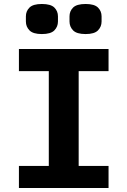

<svg xmlns="http://www.w3.org/2000/svg" viewBox="-20 -944 640 964"><path d="M75 0V-111H225V-587H75V-698H525V-587H375V-111H525V0ZM190 -773Q146 -773 128 -791.5Q110 -810 110 -836V-862Q110 -888 128 -906Q146 -924 190 -924Q235 -924 253 -906Q271 -888 271 -862V-836Q271 -810 253 -791.5Q235 -773 190 -773ZM410 -773Q365 -773 347 -791.5Q329 -810 329 -836V-862Q329 -888 347 -906Q365 -924 410 -924Q454 -924 472 -906Q490 -888 490 -862V-836Q490 -810 472 -791.5Q454 -773 410 -773Z"/></svg>

Font: Lilex
Style: Regular
Weight: 400
Monospace: yes
Designer: Mike Abbink, Paul van der Laan, Pieter van Rosmalen, Mikhael Khrustik
Foundry: Mikhael Khrustik
Version: Version 2.510